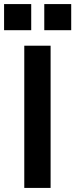

<svg xmlns="http://www.w3.org/2000/svg" viewBox="-52 -921 369 941"><path d="M67 -697H196V0H67ZM165 -901H297V-773H165ZM-32 -901H101V-773H-32Z"/></svg>

Font: Hanken Grotesk
Style: Bold
Weight: 700
Designer: Alfredo Marco Pradil
Foundry: Hanken Design Co.
Version: Version 3.014